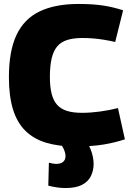

<svg xmlns="http://www.w3.org/2000/svg" viewBox="-20 -730 676 970"><path d="M25 -340Q25 -472 63.5 -553.5Q102 -635 180.5 -672.5Q259 -710 377 -710Q414 -710 444.5 -708Q475 -706 501.5 -702Q528 -698 552.5 -692Q577 -686 602 -678L562 -518Q531 -525 503 -529.5Q475 -534 448.5 -536Q422 -538 396 -538Q351 -538 319.5 -528Q288 -518 269 -495.5Q250 -473 241 -435Q232 -397 232 -341Q232 -291 241 -256Q250 -221 269 -200Q288 -179 319 -169.5Q350 -160 394 -160Q437 -160 485 -166.5Q533 -173 576 -184L611 -26Q586 -18 560 -11.5Q534 -5 504 0Q474 5 438.5 7.5Q403 10 360 10Q276 10 213 -9Q150 -28 108 -69.5Q66 -111 45.5 -178Q25 -245 25 -340ZM227 92Q238 95 247.5 96.5Q257 98 264 98Q286 98 298.5 88Q311 78 311 58Q311 49 307.5 37.5Q304 26 297.5 14Q291 2 282 -7H421Q430 5 437.5 23.5Q445 42 449 61.5Q453 81 453 98Q453 131 439.5 159Q426 187 395 203.5Q364 220 311 220Q291 220 269.5 217Q248 214 224 208Z"/></svg>

Font: Georama ExtraCondensed Thin ExtraBold
Style: Regular
Weight: 800
Version: Version 1.001